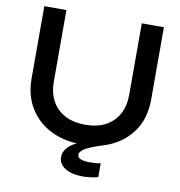

<svg xmlns="http://www.w3.org/2000/svg" viewBox="-99 -841 1060 1129"><g transform="rotate(10 431.0 -276.5)"><path d="M656 -323V-750H788V-318Q788 -197 724.5 -116Q661 -35 554 -3Q492 16 457.5 35Q423 54 423 76Q423 108 499 108Q515 108 531.5 106.5Q548 105 561 102V185Q548 189 522 193Q496 197 469 197Q405 197 365 172.5Q325 148 325 107Q325 72 352.5 44.5Q380 17 441 -5L448 12Q338 16 253.5 -24Q169 -64 121.5 -140Q74 -216 74 -318V-750H206V-323Q206 -256 233 -207Q260 -158 310.5 -131.5Q361 -105 431 -105Q502 -105 552 -131.5Q602 -158 629 -207Q656 -256 656 -323Z"/></g></svg>

Font: Bounded
Style: Regular
Weight: 400
Designer: Vlad Churkin
Version: Version 1.0